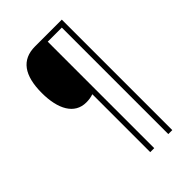

<svg xmlns="http://www.w3.org/2000/svg" viewBox="-258 -912 1090 1090"><g transform="rotate(-45 287.0 -367.5)"><path d="M456 76V-811H241C133 -811 81 -737 81 -597C81 -467 128 -380 222 -380C245 -380 261 -383 279 -389V76H311V-779H424V76Z"/></g></svg>

Font: Noto Sans Tamil UI SemiCondensed ExtraLight
Style: Regular
Weight: 200
Width: 4
Designer: Jelle Bosma - Monotype Design Team
Foundry: Monotype Imaging Inc.
Version: Version 2.004